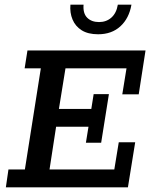

<svg xmlns="http://www.w3.org/2000/svg" viewBox="-20 -798 640 818"><path d="M5 0 16 -76H86L154 -507H85L97 -583H600L571 -396H501L519 -507H259L231 -334H369L379 -397H444L411 -190H346L357 -258H219L191 -76H467L486 -192H556L525 0ZM398 -652Q355 -652 328 -669Q301 -686 289 -715Q277 -744 280 -778H336Q333 -741 351.5 -722.5Q370 -704 402 -704Q433 -704 454.5 -723Q476 -742 482 -778H540Q530 -720 493 -686Q456 -652 398 -652Z"/></svg>

Font: Rokkitt SemiBold Medium
Style: Italic
Weight: 500
Italic angle: -9°
Version: Version 3.103